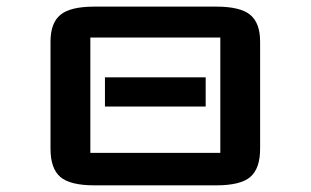

<svg xmlns="http://www.w3.org/2000/svg" viewBox="-20 -557 934 577"><path d="M598.1 -324.7V-236.8H295.4V-324.7ZM761.7 -109.9Q761.7 -50.8 732.4 -25.4Q703.1 0 629.9 0H263.7Q190.4 0 161.1 -25.4Q131.8 -50.8 131.8 -109.9V-432.1Q131.8 -487.8 161.6 -512.5Q191.4 -537.1 263.7 -537.1H629.9Q702.1 -537.1 731.9 -512.5Q761.7 -487.8 761.7 -432.1ZM642.1 -444.3H251.5V-97.7H642.1Z"/></svg>

Font: Squarish Sans CT
Style: RegularSC
Weight: 400
Version: Version 0.9